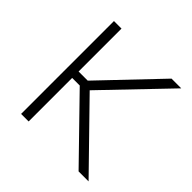

<svg xmlns="http://www.w3.org/2000/svg" viewBox="-146 -659 783 783"><g transform="rotate(45 245.5 -268.0)"><path d="M125 -535.6V0H81.5V-535.6ZM469.7 -535.6 196.8 -251H104.5V-288.1H177.7L413.6 -535.6ZM413.1 0 163.1 -256.8 195.8 -281.7 470.7 0Z"/></g></svg>

Font: Inter 20pt ExtraLight
Style: Regular
Weight: 250
Version: Version 4.001;git-66647c0bb